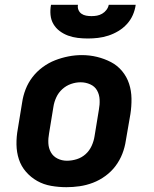

<svg xmlns="http://www.w3.org/2000/svg" viewBox="-20 -770 640 798"><path d="M256 8Q224 8 192.5 2.5Q161 -3 134.5 -18Q108 -33 88 -56Q68 -79 58.5 -108Q49 -137 48.5 -169.5Q48 -202 54 -234L72 -344Q76 -372 86.5 -399Q97 -426 115 -449.5Q133 -473 157.5 -491Q182 -509 209 -519.5Q236 -530 264 -535.5Q292 -541 320 -541Q353 -541 383.5 -533.5Q414 -526 441 -512Q468 -498 487.5 -474.5Q507 -451 516.5 -422Q526 -393 526.5 -360.5Q527 -328 522 -296L503 -186Q499 -158 488.5 -131Q478 -104 460.5 -80.5Q443 -57 418.5 -39Q394 -21 366.5 -10.5Q339 0 311 4Q283 8 256 8ZM258 -102Q279 -102 299.5 -108.5Q320 -115 336 -129.5Q352 -144 361 -164Q370 -184 373 -204L391 -314Q395 -335 394 -356Q393 -377 383.5 -394Q374 -411 355 -419.5Q336 -428 315 -428Q295 -428 275 -421Q255 -414 239 -399.5Q223 -385 214 -365.5Q205 -346 202 -326L184 -216Q180 -195 181 -174.5Q182 -154 191.5 -137Q201 -120 219 -111Q237 -102 258 -102ZM345 -610Q324 -610 303 -612.5Q282 -615 263 -622Q244 -629 228 -641Q212 -653 202 -670Q192 -687 190 -708Q188 -729 192 -750H304Q302 -739 306 -729Q310 -719 318.5 -713Q327 -707 338 -705Q349 -703 360 -703Q372 -703 383 -705Q394 -707 404.5 -713Q415 -719 422.5 -729Q430 -739 432 -750H544Q541 -728 532 -707.5Q523 -687 507.5 -670Q492 -653 472 -641Q452 -629 430.5 -622Q409 -615 387.5 -612.5Q366 -610 345 -610Z"/></svg>

Font: Iosevka Curly XBdEx
Style: Italic
Weight: 800
Width: 7
Italic angle: -9°
Monospace: yes
Designer: Belleve Invis
Foundry: Belleve Invis
Version: Version 11.1.0; ttfautohint (v1.8.3)